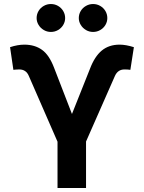

<svg xmlns="http://www.w3.org/2000/svg" viewBox="-20 -940 720 960"><path d="M267.6 -231.4 124 -560.5Q110.4 -592.8 76.2 -592.8Q68.4 -592.8 58.6 -592Q48.8 -591.3 46.9 -590.8L30.3 -704.1Q68.4 -716.8 101.6 -716.8Q153.8 -716.8 190.2 -690.7Q226.6 -664.6 251 -599.6L339.8 -370.1L429.7 -595.7Q453.1 -657.7 489 -687.3Q524.9 -716.8 578.1 -716.8Q609.4 -716.8 649.4 -704.1L631.8 -590.8Q627 -591.8 618.7 -592.3Q610.4 -592.8 602.5 -592.8Q569.3 -592.8 554.7 -560.5L410.2 -232.4V0H267.6ZM163.1 -849.6Q163.1 -868.7 172.6 -884.8Q182.1 -900.9 198.7 -910.4Q215.3 -919.9 234.4 -919.9Q253.9 -919.9 270.3 -910.4Q286.6 -900.9 296.1 -884.8Q305.7 -868.7 305.7 -849.6Q305.7 -831.1 296.1 -815.2Q286.6 -799.3 270.3 -789.8Q253.9 -780.3 234.4 -780.3Q215.3 -780.3 199 -789.8Q182.6 -799.3 172.9 -815.4Q163.1 -831.5 163.1 -849.6ZM374 -849.6Q374 -868.7 383.5 -884.8Q393.1 -900.9 409.7 -910.4Q426.3 -919.9 445.3 -919.9Q464.8 -919.9 481.2 -910.4Q497.6 -900.9 507.1 -884.8Q516.6 -868.7 516.6 -849.6Q516.6 -831.1 507.1 -815.2Q497.6 -799.3 481.2 -789.8Q464.8 -780.3 445.3 -780.3Q426.3 -780.3 409.9 -789.8Q393.6 -799.3 383.8 -815.4Q374 -831.5 374 -849.6Z"/></svg>

Font: Pretendard Std
Style: Bold
Weight: 700
Designer: Base glyphs from Inter by Rasmus Andersson; Hangeul glyphs from Noto Sans CJK(Source Han Sans) by Jang Soo-young and Kan
Foundry: Kil Hyung-jin
Version: Version 1.309